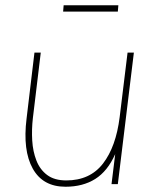

<svg xmlns="http://www.w3.org/2000/svg" viewBox="-20 -700 588 730"><path d="M222 -680H430L428 -656H220ZM105 -251Q100 -208 102.5 -166Q105 -124 118.5 -89.5Q132 -55 159.5 -34.5Q187 -14 232 -14Q322 -14 371.5 -78Q421 -142 435 -255L465 -500H489L428 0H404L418 -114Q389 -49 342 -19.5Q295 10 229 10Q143 10 104.5 -59Q66 -128 81 -249L111 -500H135Z"/></svg>

Font: Haskoy Thin
Style: Italic
Weight: 100
Designer: Ertekin Erdin
Foundry: Ertekin Erdin
Version: Version 2.000; ttfautohint (v1.8.4.7-5d5b)